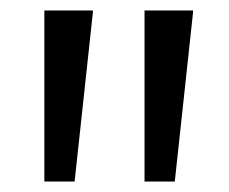

<svg xmlns="http://www.w3.org/2000/svg" viewBox="-20 -828 439 368"><path d="M350 -808V-804L315 -480H257V-808ZM158 -808V-804L123 -480H65V-808Z"/></svg>

Font: EncodeSans
Style: Medium
Weight: 500
Designer: Pablo Impallari, Andres Torresi
Foundry: Pablo Impallari, Andres Torresi
Version: Version 1.000; ttfautohint (v1.4.1)